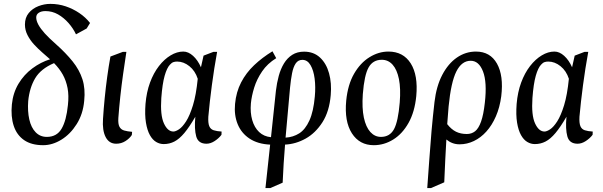

<svg xmlns="http://www.w3.org/2000/svg" viewBox="-20 -722 3045 970"><path d="M197.9 11.5Q139 11.5 101.8 -14.1Q64.7 -39.7 49.3 -86.3Q34 -133 40 -194.5Q45.8 -252.7 73.5 -299Q101.3 -345.2 143.6 -376.6Q185.9 -408 232.8 -422.5Q215.8 -437.6 194 -456.5Q172.3 -475.3 152.1 -497.2Q132 -519.1 119 -544.6Q106 -570 106 -598Q106 -633 125.1 -656.1Q144.2 -679.3 173.8 -690.8Q203.4 -702.4 234.4 -702.4Q275 -702.4 311.9 -690Q348.9 -677.5 380.6 -656.1Q412.4 -634.7 434.9 -605.9L417.9 -578.1L363.9 -548.5Q349.7 -578.9 326.1 -605.7Q302.4 -632.6 273.2 -649.3Q243.9 -666 209.5 -666Q188.7 -666 175.9 -657.5Q163 -649 163 -634Q163 -617.3 173.9 -597.2Q184.8 -577.1 206.7 -552.8Q228.7 -528.6 262.9 -498.6Q312.7 -454.3 346.9 -411.7Q381.1 -369.2 396.5 -321.5Q411.8 -273.8 405.4 -212.5Q399.4 -145.7 367.4 -95Q335.5 -44.3 290.2 -16.4Q245 11.5 197.9 11.5ZM216.5 -30.4Q266.8 -30.4 291 -71.5Q315.2 -112.5 323.1 -191Q328.5 -239.5 321.4 -276.9Q314.2 -314.4 297.3 -344.9Q280.3 -375.4 253 -403.1Q186 -374.5 157.6 -326.5Q129.2 -278.6 122.5 -211.5Q118.7 -159.8 128 -118.5Q137.3 -77.3 160 -53.9Q182.7 -30.4 216.5 -30.4Z M566.9 4.1Q531.2 4.1 513.7 -29.6Q496.3 -63.2 500.4 -121.4Q503.6 -172.3 508.9 -225.9Q514.2 -279.6 521.5 -333.1Q528.8 -386.6 537.9 -436.4L600.4 -459.9H618.5Q610.1 -405.1 601.9 -347.5Q593.7 -289.9 587.7 -233.6Q581.7 -177.3 577.9 -125.9Q575.9 -95.9 583.5 -81.6Q591.1 -67.4 607.3 -62.7Q623.4 -58 647.4 -56L646 -40Q634.8 -22.6 613.8 -9.3Q592.7 4.1 566.9 4.1Z M807 5.9Q787 5.9 768.9 -4.8Q750.7 -15.5 737.3 -39.4Q723.8 -63.4 717.3 -102.4Q710.9 -141.4 715.1 -197.1Q720.1 -256.4 737.9 -304.8Q755.7 -353.1 782.9 -388.2Q810.1 -423.2 842.1 -442.3Q874 -461.5 906 -461.5Q931.4 -461.5 955.3 -439.9Q979.2 -418.4 995.2 -382.1L1008.4 -440.9L1058 -459.9H1076.9Q1061.7 -376.9 1050.4 -291.7Q1039.1 -206.5 1032.5 -132.5Q1030.7 -100.4 1037.2 -84.7Q1043.7 -69 1059.6 -63.9Q1075.5 -58.8 1099.5 -57.4L1098.9 -41Q1085.8 -23.5 1064.8 -9.7Q1043.8 4.1 1023 4.1Q981.6 4.1 971.3 -32.9Q961 -69.9 966.8 -132.2Q936.8 -80.4 911.4 -50.1Q886.1 -19.9 861.1 -7Q836.2 5.9 807 5.9ZM855.9 -57.5Q867.1 -57.5 884.3 -68.7Q901.5 -80 920.1 -108.8Q938.6 -137.6 954.8 -190.1Q970.9 -242.5 979 -324Q966 -364.2 936.8 -387.6Q907.6 -411 874.9 -411Q864.3 -411 855.9 -408.1Q847.4 -405.2 838.4 -395.1Q823.3 -379.4 811.8 -339.2Q800.3 -298.9 794.9 -226.6Q789.1 -140.4 808 -98.9Q826.9 -57.5 855.9 -57.5Z M1321.1 228 1344.8 8.7Q1282.4 5.7 1241 -21.6Q1199.6 -48.9 1180.8 -94.6Q1162.1 -140.3 1167.5 -197.1Q1173.1 -257.6 1198.2 -305.8Q1223.2 -354 1263.8 -392.5Q1304.4 -431 1356.5 -462.9L1375.4 -428.1Q1331 -400.7 1304.2 -361.3Q1277.3 -321.8 1264.2 -279.3Q1251 -236.7 1247.5 -199.4Q1243.5 -152.7 1254.3 -115.2Q1265.1 -77.7 1289.2 -54.9Q1313.2 -32.2 1349.1 -28.9L1374 -264Q1378.7 -303.4 1388.3 -338.7Q1397.9 -373.9 1414.6 -401.5Q1431.4 -429 1456.4 -445Q1481.5 -461 1516.4 -461Q1564.8 -461 1596.7 -431.3Q1628.6 -401.7 1642.4 -351.9Q1656.2 -302.1 1650.9 -241.9Q1644 -159.2 1609 -104.4Q1573.9 -49.6 1524 -21.8Q1474.1 6 1420.1 8.5Q1416.1 55.6 1413.1 103.7Q1410.1 151.9 1408 200.9L1345.9 228ZM1422.7 -26.7Q1461.1 -28.9 1491.9 -48.4Q1522.6 -68 1543.2 -113.4Q1563.8 -158.7 1570.5 -234.6Q1575 -283 1569.6 -324.8Q1564.2 -366.6 1548.7 -393.1Q1533.2 -419.6 1507.5 -419.6Q1486.1 -419.6 1473.8 -401.4Q1461.6 -383.2 1455.5 -351.7Q1449.4 -320.3 1445.4 -279.9Z M1868.4 11.5Q1796.3 11.5 1757.8 -48.5Q1719.2 -108.6 1729.1 -213.6Q1737.1 -294.4 1768.7 -349.3Q1800.3 -404.2 1846.5 -432.8Q1892.7 -461.5 1942.4 -461.5Q2017.3 -461.5 2055.1 -401.6Q2092.8 -341.6 2083 -236.4Q2075.1 -156.4 2044 -101.1Q2012.9 -45.8 1966.8 -17.2Q1920.7 11.5 1868.4 11.5ZM1904.5 -30.4Q1949.3 -30.4 1970.4 -69.2Q1991.5 -107.9 1999.5 -204.4Q2005.1 -274.4 1995.5 -322.4Q1985.8 -370.3 1963.6 -395.1Q1941.3 -420 1908.9 -420Q1863.9 -420 1842.2 -381.3Q1820.5 -342.7 1813 -246.4Q1808 -176 1818.2 -127.9Q1828.5 -79.9 1851 -55.1Q1873.5 -30.4 1904.5 -30.4Z M2138.5 228Q2144.1 154 2149 82.5Q2153.9 11 2160.2 -60.8Q2166.6 -132.7 2175.1 -206.5Q2184.4 -286.2 2214.2 -343.4Q2244.1 -400.6 2288.2 -431.1Q2332.2 -461.5 2384.5 -461.5Q2456.5 -461.5 2490.7 -400.7Q2524.9 -339.8 2512.4 -236Q2504.9 -179.1 2485.2 -134.1Q2465.5 -89 2437.2 -57.6Q2409 -26.2 2374.2 -9.6Q2339.4 7.1 2301.9 7.1Q2282 7.1 2265.3 0.6Q2248.6 -5.8 2235.1 -17.3Q2232.3 28.2 2229.6 83.4Q2227 138.5 2224.4 199L2157.6 228ZM2338.5 -45Q2362.5 -45 2380.2 -58.9Q2397.9 -72.8 2410.3 -107.6Q2422.8 -142.4 2429.5 -203.4Q2441.2 -306.6 2420.3 -360.8Q2399.4 -415 2357.9 -415Q2312.7 -415 2285.5 -360.9Q2258.4 -306.8 2246.4 -184Q2243.2 -150.1 2239.4 -94.8Q2260.1 -68.4 2283.6 -56.7Q2307.1 -45 2338.5 -45Z M2682 5.9Q2662 5.9 2643.9 -4.8Q2625.7 -15.5 2612.3 -39.4Q2598.8 -63.4 2592.3 -102.4Q2585.9 -141.4 2590.1 -197.1Q2595.1 -256.4 2612.9 -304.8Q2630.7 -353.1 2657.9 -388.2Q2685.1 -423.2 2717.1 -442.3Q2749 -461.5 2781 -461.5Q2806.4 -461.5 2830.3 -439.9Q2854.2 -418.4 2870.2 -382.1L2883.4 -440.9L2933 -459.9H2951.9Q2936.7 -376.9 2925.4 -291.7Q2914.1 -206.5 2907.5 -132.5Q2905.7 -100.4 2912.2 -84.7Q2918.7 -69 2934.6 -63.9Q2950.5 -58.8 2974.5 -57.4L2973.9 -41Q2960.8 -23.5 2939.8 -9.7Q2918.8 4.1 2898 4.1Q2856.6 4.1 2846.3 -32.9Q2836 -69.9 2841.8 -132.2Q2811.8 -80.4 2786.4 -50.1Q2761.1 -19.9 2736.1 -7Q2711.2 5.9 2682 5.9ZM2730.9 -57.5Q2742.1 -57.5 2759.3 -68.7Q2776.5 -80 2795.1 -108.8Q2813.6 -137.6 2829.8 -190.1Q2845.9 -242.5 2854 -324Q2841 -364.2 2811.8 -387.6Q2782.6 -411 2749.9 -411Q2739.3 -411 2730.9 -408.1Q2722.4 -405.2 2713.4 -395.1Q2698.3 -379.4 2686.8 -339.2Q2675.3 -298.9 2669.9 -226.6Q2664.1 -140.4 2683 -98.9Q2701.9 -57.5 2730.9 -57.5Z"/></svg>

Font: Ancizar Serif Light
Style: Italic
Weight: 300
Italic angle: -4°
Designer: Cesar Puertas, Viviana Monsalve, Julian Moncada, Julian Prieto, Jose Castro, Felipe Aragon, Mariel Hernandez, Sara Alarc
Version: Version 8.100